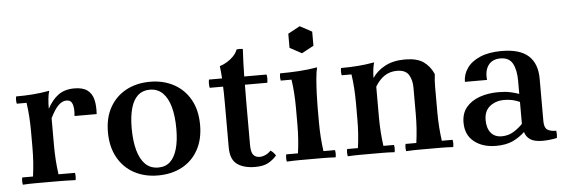

<svg xmlns="http://www.w3.org/2000/svg" viewBox="-47 -820 2876 976"><g transform="rotate(-5 1391.5 -331.5)"><path d="M35 2Q31 -17 35 -35H90Q95 -71 97.5 -107.5Q100 -144 100 -184V-264Q100 -343 90 -411H40Q36 -430 40 -448Q85 -448 125 -451Q165 -454 210 -462Q205 -446 202.5 -422.5Q200 -399 200 -371L210 -322V-184Q210 -144 212.5 -107.5Q215 -71 220 -35H304Q308 -17 304 2Q250 0 216.5 0Q183 0 155 0Q127 0 97.5 0Q68 0 35 2ZM327 -323Q331 -362 323.5 -383.5Q316 -405 293 -405Q271 -405 251 -385Q231 -365 210 -322L200 -371Q224 -416 256.5 -439.5Q289 -463 338 -463Q381 -463 404 -446Q427 -429 435 -398Q443 -367 440 -323Z M719 -423Q683 -423 659 -401.5Q635 -380 623 -338Q611 -296 611 -236Q611 -171 624 -123.5Q637 -76 663 -50.5Q689 -25 729 -25L724 15Q656 15 603 -13.5Q550 -42 519.5 -96.5Q489 -151 489 -227Q489 -300 519 -353Q549 -406 602 -434.5Q655 -463 724 -463ZM729 -25Q766 -25 789.5 -47Q813 -69 825 -111Q837 -153 837 -213Q837 -278 824 -325Q811 -372 785 -397.5Q759 -423 719 -423L724 -463Q792 -463 845 -434.5Q898 -406 928.5 -352Q959 -298 959 -222Q959 -149 929.5 -95.5Q900 -42 847 -13.5Q794 15 724 15Z M1220 15Q1162 15 1128 -9.5Q1094 -34 1094 -95V-310Q1094 -340 1093.5 -375Q1093 -410 1091 -445Q1089 -480 1085 -511Q1104 -517 1123 -528.5Q1142 -540 1156.5 -555.5Q1171 -571 1177 -588Q1193 -591 1209 -588Q1205 -518 1204 -448.5Q1203 -379 1203 -309V-98Q1203 -62 1214.5 -48Q1226 -34 1247 -34Q1261 -34 1276.5 -41Q1292 -48 1304 -61Q1312 -56 1318.5 -49Q1325 -42 1330 -34Q1312 -13 1287 1Q1262 15 1220 15ZM1024 -406Q1020 -428 1024 -448H1318Q1322 -428 1318 -406Z M1631 -35Q1635 -17 1631 2Q1597 0 1566 0Q1535 0 1507 0Q1479 0 1448 0Q1417 0 1382 2Q1378 -17 1382 -35H1442Q1447 -71 1449.5 -107.5Q1452 -144 1452 -184V-264Q1452 -343 1442 -411H1387Q1383 -430 1387 -448Q1434 -448 1482 -451Q1530 -454 1577 -462Q1571 -439 1568 -402.5Q1565 -366 1563.5 -328.5Q1562 -291 1562 -264V-184Q1562 -144 1564.5 -107.5Q1567 -71 1572 -35ZM1507 -678 1568 -645V-573L1507 -540L1446 -573V-645Z M1693 2Q1689 -17 1693 -35H1748Q1753 -71 1755.5 -107.5Q1758 -144 1758 -184V-264Q1758 -343 1748 -411H1698Q1694 -430 1698 -448Q1743 -448 1783 -451Q1823 -454 1868 -462Q1863 -446 1860.5 -423.5Q1858 -401 1858 -383L1868 -338V-184Q1868 -144 1870.5 -107.5Q1873 -71 1878 -35H1932Q1936 -17 1932 2Q1900 0 1870.5 0Q1841 0 1813 0Q1785 0 1755.5 0Q1726 0 1693 2ZM1991 2Q1987 -17 1991 -35H2046Q2051 -71 2053.5 -107.5Q2056 -144 2056 -184V-317Q2056 -356 2039.5 -382.5Q2023 -409 1979 -409Q1944 -409 1916.5 -391Q1889 -373 1868 -338L1858 -383Q1882 -419 1924 -441Q1966 -463 2025 -463Q2086 -463 2119 -440Q2152 -417 2170 -376Q2168 -361 2167 -344Q2166 -327 2166 -312V-184Q2166 -144 2168.5 -107.5Q2171 -71 2176 -35H2231Q2235 -17 2231 2Q2199 0 2169.5 0Q2140 0 2111 0Q2083 0 2053.5 0Q2024 0 1991 2Z M2449 15Q2381 15 2337.5 -19.5Q2294 -54 2294 -117Q2294 -164 2319 -194.5Q2344 -225 2387 -240.5Q2430 -256 2483 -256Q2519 -256 2544 -250.5Q2569 -245 2589 -238V-197Q2552 -214 2510 -214Q2467 -214 2437 -190.5Q2407 -167 2407 -120Q2407 -79 2426.5 -55Q2446 -31 2482 -31Q2515 -31 2541.5 -47Q2568 -63 2589 -85L2596 -43Q2570 -18 2535.5 -1.5Q2501 15 2449 15ZM2699 -306V-89Q2699 -57 2714 -46Q2729 -35 2760 -35Q2763 -17 2760 2Q2741 6 2721.5 8Q2702 10 2687 10Q2645 10 2624 -4Q2603 -18 2596 -43L2589 -85V-304Q2589 -361 2571 -393.5Q2553 -426 2509 -426Q2468 -426 2447.5 -398.5Q2427 -371 2432 -323H2319Q2319 -361 2341.5 -393Q2364 -425 2408.5 -444Q2453 -463 2518 -463Q2611 -463 2655 -423Q2699 -383 2699 -306Z"/></g></svg>

Font: Poltawski Nowy Medium
Style: Regular
Weight: 500
Version: Version 1.001;gftools[0.9.25]